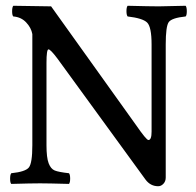

<svg xmlns="http://www.w3.org/2000/svg" viewBox="-20 -635 680 665"><path d="M505 -481Q505 -542 489.5 -557Q474 -572 422 -578Q418 -583 418 -596.5Q418 -610 422 -615Q501 -613 530 -613Q551 -613 623 -615Q627 -610 627 -596Q627 -582 623 -578Q575 -573 564.5 -558.5Q554 -544 554 -481V-20Q554 -7 546 1.5Q538 10 528 10Q501 10 484 -13L179 -432Q155 -464 148 -464Q141 -464 141 -417V-132Q141 -89 148.5 -69.5Q156 -50 169.5 -44.5Q183 -39 219 -35Q223 -30 223 -16.5Q223 -3 219 2Q146 0 119 0Q88 0 19 2Q15 -2 15 -16Q15 -30 19 -35Q68 -40 80 -55Q92 -70 92 -132V-517Q88 -539 70.5 -557.5Q53 -576 26 -578Q22 -582 22 -596Q22 -610 26 -615L157 -613L451 -202Q487 -150 494 -150Q505 -150 505 -179Z"/></svg>

Font: Linux Libertine Mono O
Style: Mono
Weight: 400
Designer: Philipp H. Poll
Foundry: Philipp H. Poll
Version: Version 5.1.7